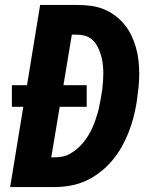

<svg xmlns="http://www.w3.org/2000/svg" viewBox="-20 -755 640 775"><path d="M21 0 74 -324H28V-411H89L142 -735H291Q319 -735 346.5 -731.5Q374 -728 398.5 -718Q423 -708 444 -692.5Q465 -677 481.5 -657Q498 -637 509.5 -613.5Q521 -590 528.5 -564Q536 -538 539 -511Q542 -484 542 -456.5Q542 -429 539 -401Q536 -373 532 -345Q527 -313 519 -282Q511 -251 499 -220.5Q487 -190 470.5 -161Q454 -132 432 -106Q410 -80 382.5 -59Q355 -38 325 -24.5Q295 -11 263 -5.5Q231 0 200 0ZM187 -120H200Q216 -120 232 -123Q248 -126 263 -134.5Q278 -143 291.5 -154.5Q305 -166 316 -179.5Q327 -193 336 -207.5Q345 -222 352 -237.5Q359 -253 364.5 -268.5Q370 -284 374.5 -300Q379 -316 382 -332Q385 -348 388 -364Q391 -380 393 -396Q395 -412 396 -428Q397 -444 397 -459.5Q397 -475 395.5 -490.5Q394 -506 390.5 -521Q387 -536 381.5 -550Q376 -564 368 -576.5Q360 -589 348.5 -598Q337 -607 322 -611Q307 -615 291 -615H270L236 -411H330V-324H221Z"/></svg>

Font: Iosevka SS04 Heavy Extended
Style: Italic
Weight: 900
Width: 7
Italic angle: -9°
Monospace: yes
Designer: Belleve Invis
Foundry: Belleve Invis
Version: Version 19.0.0; ttfautohint (v1.8.4)